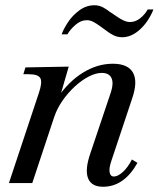

<svg xmlns="http://www.w3.org/2000/svg" viewBox="-20 -698 605 732"><path d="M373 14Q328 14 315.5 -19Q303 -52 325 -115L403 -347Q414 -381 405 -400.5Q396 -420 368 -420Q345 -420 318 -406Q291 -392 265 -368Q239 -344 218.5 -314.5Q198 -285 187 -253L103 0H14L128 -343Q142 -384 134 -399.5Q126 -415 90 -415H69L77 -441L242 -444L202 -306L198 -323Q240 -386 295.5 -420.5Q351 -455 410 -455Q468 -455 487 -421Q506 -387 484 -323L405 -86Q395 -57 398 -41Q401 -25 414 -25Q429 -25 448 -42Q467 -59 483 -90L504 -77Q453 14 373 14ZM446 -556Q428 -556 413 -563.5Q398 -571 388 -579L362 -598Q348 -608 336 -614.5Q324 -621 311 -621Q288 -621 267.5 -603Q247 -585 237 -567H215Q222 -587 239 -613Q256 -639 282.5 -658.5Q309 -678 340 -678Q358 -678 373.5 -669.5Q389 -661 397 -654L430 -632Q437 -627 450 -620.5Q463 -614 476 -614Q496 -614 514 -628Q532 -642 543 -662H565Q546 -615 513.5 -585.5Q481 -556 446 -556Z"/></svg>

Font: Baskervville Medium
Style: Italic
Weight: 500
Italic angle: -18°
Version: Version 1.100